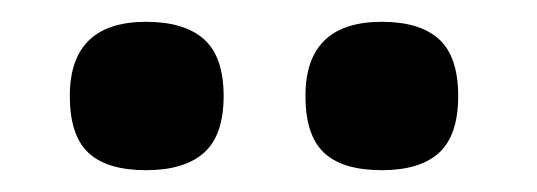

<svg xmlns="http://www.w3.org/2000/svg" viewBox="-20 -774 492 176"><path d="M114 -618Q78 -618 61 -634Q44 -650 44 -686Q44 -754 114 -754Q149 -754 167 -738Q185 -722 185 -686Q185 -650 167 -634Q149 -618 114 -618ZM330 -618Q294 -618 277 -634Q260 -650 260 -686Q260 -754 330 -754Q365 -754 382.5 -738Q400 -722 400 -686Q400 -650 382.5 -634Q365 -618 330 -618Z"/></svg>

Font: Encode Sans Compressed
Style: Bold
Weight: 700
Designer: Pablo Impallari, Andres Torresi
Foundry: Pablo Impallari, Andres Torresi
Version: Version 1.000; ttfautohint (v1.00) -l 8 -r 50 -G 200 -x 14 -